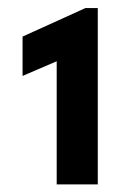

<svg xmlns="http://www.w3.org/2000/svg" viewBox="-20 -911 322 486"><path d="M123.5 -755.9 37.1 -718.8V-818.4L196.3 -890.6H227.5V-444.3H123.5Z"/></svg>

Font: Reddit Sans
Style: Bold
Weight: 700
Designer: Stephen Hutchings
Foundry: Reddit
Version: Version 1.013